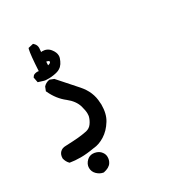

<svg xmlns="http://www.w3.org/2000/svg" viewBox="-211 -542 884 954"><g transform="rotate(-30 231.5 -64.5)"><path d="M71.3 205.1Q85 192.4 103.5 192.4Q108.4 192.4 114.3 193.4Q138.7 198.2 150.4 214.8Q160.2 227.5 160.2 243.2Q160.2 260.7 151.4 274.4Q139.6 293.9 105.5 300.8Q85 297.9 68.8 282.2Q52.7 266.6 52.7 244.6Q52.7 222.7 71.3 205.1ZM181.6 6.8Q181.6 -10.7 173.8 -38.1Q163.1 -74.2 126 -103.5Q84 -135.7 59.6 -188.5L57.6 -192.4L66.4 -214.8Q79.1 -229.5 99.6 -233.4H102.5L125 -224.6L215.8 -122.1Q260.7 -71.3 262.7 -9.8Q263.7 -3.9 263.7 2Q263.7 55.7 242.2 89.8Q218.8 127.9 186 148.4Q153.3 168.9 122.1 170.9Q78.1 178.7 44.4 178.7Q10.7 178.7 -17.6 173.8L-19.5 171.9Q-32.2 159.2 -37.1 138.7V137.7Q-37.1 116.2 -24.9 104Q-12.7 91.8 6.8 91.8Q56.6 89.8 81.5 87.4Q106.4 85 130.9 80.1Q151.4 75.2 163.1 58.6Q175.8 41 180.7 20.5Q181.6 13.7 181.6 6.8ZM70.3 -297.9Q73.2 -297.9 77.1 -296.9Q82 -387.7 88.9 -416L90.8 -421.9L120.1 -428.7Q125 -423.8 126 -422.9Q136.7 -412.1 136.7 -395.5Q136.7 -390.6 135.7 -384.8L134.8 -373Q137.7 -374 140.6 -374Q169.9 -374 186.5 -352.5Q202.1 -333 202.1 -313.5Q202.1 -301.8 194.3 -286.1Q188.5 -272.5 177.7 -261.7Q162.1 -247.1 133.8 -243.2Q117.2 -240.2 103.5 -240.2Q79.1 -240.2 76.2 -242.2L44.9 -252L39.1 -282.2L46.9 -292Q56.6 -297.9 70.3 -297.9ZM131.8 -298.8Q141.6 -300.8 145 -304.2Q148.4 -307.6 148.4 -309.6Q148.4 -312.5 146.5 -314.5Q143.6 -317.4 132.8 -319.3Z"/></g></svg>

Font: JasonHandwriting2
Style: SemiBold
Weight: 600
Version: Version 1.04.7